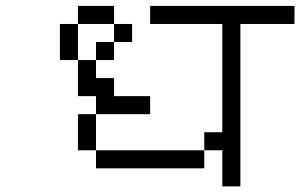

<svg xmlns="http://www.w3.org/2000/svg" viewBox="-20 -708 1040 665"><path d="M375 -625H250V-687.5H375ZM187.5 -625H250V-500H187.5ZM250 -312.5H312.5V-187.5H250ZM250 -500H312.5V-437.5H375V-375H500V-312.5H312.5V-375H250ZM312.5 -187.5H687.5V-125H312.5ZM312.5 -562.5H375V-500H312.5ZM375 -625H437.5V-562.5H375ZM500 -687.5H1000V-625H812.5V-62.5H750V-187.5H687.5V-250H750V-625H500Z"/></svg>

Font: ChillBitmapSE 16px
Style: Regular
Weight: 400
Designer: Designed by Warren2060
Foundry: ChillType
Version: Version 1.000